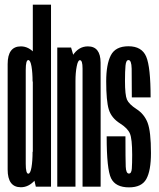

<svg xmlns="http://www.w3.org/2000/svg" viewBox="-20 -805 685 828"><path d="M134.5 0H200V-785H121.5V-56ZM70 2.5Q104 2.5 131 -28.2Q158 -59 158 -115L120.5 -151Q120.5 -111 115.8 -83.5Q111 -56 102 -56Q91 -56 91 -98.8Q91 -141.5 91 -301Q91 -460 91 -503Q91 -546 102 -546Q111 -546 115.8 -519Q120.5 -492 120.5 -453L158 -486.5Q158 -542.5 131 -573.8Q104 -605 70 -605Q13 -605 13 -528.8Q13 -452.5 13 -301Q13 -150 13 -73.8Q13 2.5 70 2.5Z M227 0H305.5V-535.5L286.5 -600H227ZM336 0H414V-369.5Q414 -465 413.8 -535Q413.5 -605 359 -605Q318.5 -605 293.2 -565.2Q268 -525.5 268 -466L305.5 -456Q305.5 -491.5 310.8 -518.5Q316 -545.5 324.5 -545.5Q336 -545.5 336 -510Q336 -474.5 336 -378Z M536.5 3Q591 3 611 -33Q631 -69 631 -145Q631 -238 616.5 -275.8Q602 -313.5 568 -335Q536 -356 527.5 -375.5Q519 -395 519 -456Q519 -497.5 521.2 -521.8Q523.5 -546 534 -546Q547 -546 547.8 -509Q548.5 -472 548.5 -385H629.5Q629.5 -516 610.5 -560.8Q591.5 -605.5 534 -605.5Q478 -605.5 458 -566.5Q438 -527.5 438 -454.5Q438 -369.5 449.2 -332.8Q460.5 -296 498 -272.5Q530.5 -252 540.2 -229.2Q550 -206.5 550 -137Q550 -100 548.5 -78.2Q547 -56.5 536 -56.5Q523.5 -56.5 522.2 -86.5Q521 -116.5 521 -217H440Q440 -74.5 459.2 -35.8Q478.5 3 536.5 3Z"/></svg>

Font: Anybody UltraCondensed
Style: Regular
Weight: 400
Width: 1
Version: Version 1.113;gftools[0.9.25]